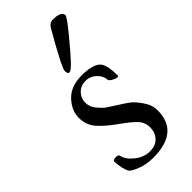

<svg xmlns="http://www.w3.org/2000/svg" viewBox="-215 -694 754 754"><g transform="rotate(-45 161.5 -317.5)"><path d="M301 -626Q301 -617 257.5 -564Q214 -511 188.5 -483.5Q163 -456 153.5 -456Q144 -456 144 -473Q144 -490 225 -631Q236 -649 252 -649Q301 -649 301 -626ZM239 -330Q238 -352 219 -370Q200 -388 173.5 -388Q147 -388 130 -370Q113 -352 113 -328Q113 -304 130 -284Q147 -264 159.5 -255.5Q172 -247 197.5 -231Q223 -215 238 -204Q253 -193 273 -164.5Q293 -136 293 -106Q293 14 149 14Q112 14 80 1.5Q48 -11 43 -22Q32 -45 30 -83Q30 -92 45.5 -92Q61 -92 62 -85Q67 -59 96 -36Q125 -13 157.5 -13Q190 -13 207.5 -32Q225 -51 225 -79Q225 -107 207 -126.5Q189 -146 146.5 -176Q104 -206 78.5 -234.5Q53 -263 53 -304Q53 -345 86 -379.5Q119 -414 179 -414Q239 -414 262 -391Q279 -370 279 -313Q279 -309 272 -309Q265 -309 252 -316.5Q239 -324 239 -330Z"/></g></svg>

Font: EB Garamond
Style: Regular
Weight: 400
Version: Version 0.012